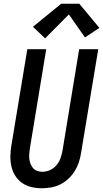

<svg xmlns="http://www.w3.org/2000/svg" viewBox="-20 -998 551 1026"><path d="M204 8Q175 8 147.5 1.5Q120 -5 98 -20.5Q76 -36 61.5 -59Q47 -82 41 -108.5Q35 -135 35.5 -164Q36 -193 41 -222L126 -735H227L140 -207Q138 -193 136.5 -178.5Q135 -164 136.5 -150Q138 -136 143 -123Q148 -110 156.5 -100Q165 -90 178.5 -85Q192 -80 206 -80Q227 -80 247 -89Q267 -98 281.5 -115Q296 -132 303 -152Q310 -172 314 -193L403 -735H505L413 -179Q409 -154 401 -130Q393 -106 379 -83.5Q365 -61 345 -42.5Q325 -24 302 -12.5Q279 -1 253.5 3.5Q228 8 204 8ZM221 -793 156 -855 307 -978H404L511 -849L434 -798L348 -921Z"/></svg>

Font: Iosevka Curly Semibold Oblique
Style: Regular
Weight: 600
Italic angle: -9°
Monospace: yes
Designer: Belleve Invis
Foundry: Belleve Invis
Version: Version 11.1.0; ttfautohint (v1.8.3)